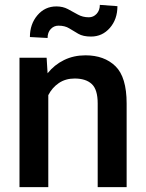

<svg xmlns="http://www.w3.org/2000/svg" viewBox="-20 -764 597 784"><path d="M284.7 -443.4Q247.6 -443.4 220.2 -424.8Q192.9 -406.2 177.2 -375.5V0H59.6V-528.3H170.4L174.3 -464.8Q202.1 -499.5 241.5 -518.8Q280.8 -538.1 329.1 -538.1Q405.8 -538.1 451.4 -493.7Q497.1 -449.2 497.1 -341.3V0H378.9V-341.8Q378.9 -398.4 354.7 -420.9Q330.6 -443.4 284.7 -443.4ZM387.7 -744.1 459.5 -738.8Q459.5 -685.5 428.7 -650.1Q397.9 -614.7 351.6 -614.7Q319.3 -614.7 299.8 -626Q280.3 -637.2 262.7 -648.2Q245.1 -659.2 218.8 -659.2Q200.2 -659.2 187.3 -645.5Q174.3 -631.8 174.3 -608.9L102.1 -612.8Q102.1 -665.5 132.8 -701.7Q163.6 -737.8 210 -737.8Q236.8 -737.8 257.3 -726.8Q277.8 -715.8 297.9 -704.6Q317.9 -693.4 342.8 -693.4Q361.3 -693.4 374.5 -707.5Q387.7 -721.7 387.7 -744.1Z"/></svg>

Font: Vazirmatn RD Medium
Style: Regular
Weight: 500
Designer: Saber Rastikerdar
Foundry: Saber Rastikerdar
Version: Version 33.003